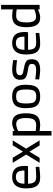

<svg xmlns="http://www.w3.org/2000/svg" viewBox="1275 -2031 976 3566"><g transform="rotate(-90 1763.0 -248.0)"><path d="M250 10Q174 10 130 -19Q86 -48 66.5 -105Q47 -162 47 -247Q47 -341 73 -399Q99 -457 146.5 -483.5Q194 -510 260 -510Q362 -510 413.5 -454.5Q465 -399 465 -277L461 -215H134Q135 -141 162 -102.5Q189 -64 260 -64Q288 -64 322 -65.5Q356 -67 389.5 -69Q423 -71 446 -73L448 -7Q424 -3 389 1Q354 5 317.5 7.5Q281 10 250 10ZM134 -282H379Q379 -370 351 -405.5Q323 -441 260 -441Q199 -441 166.5 -404Q134 -367 134 -282Z M523 0 675 -250 523 -500H616L731 -309L847 -500H939L785 -252L939 0H845L729 -190L615 0Z M1029 220V-500H1113V-465Q1129 -475 1153 -485.5Q1177 -496 1204.5 -503Q1232 -510 1258 -510Q1354 -510 1398 -449Q1442 -388 1442 -256Q1442 -158 1419.5 -99.5Q1397 -41 1348.5 -15.5Q1300 10 1223 10Q1193 10 1161.5 6Q1130 2 1113 -1V220ZM1216 -64Q1269 -64 1299 -83.5Q1329 -103 1341.5 -145.5Q1354 -188 1354 -256Q1354 -354 1325 -394.5Q1296 -435 1244 -435Q1221 -435 1196.5 -429Q1172 -423 1150 -415Q1128 -407 1113 -398V-73Q1129 -71 1158.5 -67.5Q1188 -64 1216 -64Z M1754 10Q1670 10 1622.5 -19Q1575 -48 1556 -106.5Q1537 -165 1537 -256Q1537 -342 1558 -398.5Q1579 -455 1627 -482.5Q1675 -510 1754 -510Q1834 -510 1882 -482.5Q1930 -455 1951 -398.5Q1972 -342 1972 -256Q1972 -165 1952.5 -106.5Q1933 -48 1886 -19Q1839 10 1754 10ZM1754 -63Q1810 -63 1838 -82.5Q1866 -102 1875 -145Q1884 -188 1884 -256Q1884 -323 1872.5 -363Q1861 -403 1833 -420Q1805 -437 1754 -437Q1704 -437 1675.5 -420Q1647 -403 1635.5 -363Q1624 -323 1624 -256Q1624 -188 1633 -145Q1642 -102 1670 -82.5Q1698 -63 1754 -63Z M2249 10Q2225 10 2191.5 7Q2158 4 2126 -0.5Q2094 -5 2069 -9L2074 -81Q2099 -78 2130.5 -74Q2162 -70 2192 -67.5Q2222 -65 2241 -65Q2280 -65 2306 -72Q2332 -79 2345.5 -96Q2359 -113 2359 -145Q2359 -169 2348.5 -182Q2338 -195 2310.5 -204Q2283 -213 2230 -220Q2174 -229 2136.5 -243Q2099 -257 2081.5 -284Q2064 -311 2064 -361Q2064 -418 2090 -450.5Q2116 -483 2158 -496.5Q2200 -510 2246 -510Q2275 -510 2309 -507Q2343 -504 2375 -499.5Q2407 -495 2430 -491L2428 -419Q2404 -423 2371.5 -426.5Q2339 -430 2307 -432.5Q2275 -435 2251 -435Q2222 -435 2199 -429Q2176 -423 2162.5 -407.5Q2149 -392 2149 -365Q2149 -344 2159 -331Q2169 -318 2196 -309.5Q2223 -301 2275 -292Q2337 -282 2374.5 -267Q2412 -252 2429 -224.5Q2446 -197 2446 -148Q2446 -59 2393.5 -24.5Q2341 10 2249 10Z M2737 10Q2661 10 2617 -19Q2573 -48 2553.5 -105Q2534 -162 2534 -247Q2534 -341 2560 -399Q2586 -457 2633.5 -483.5Q2681 -510 2747 -510Q2849 -510 2900.5 -454.5Q2952 -399 2952 -277L2948 -215H2621Q2622 -141 2649 -102.5Q2676 -64 2747 -64Q2775 -64 2809 -65.5Q2843 -67 2876.5 -69Q2910 -71 2933 -73L2935 -7Q2911 -3 2876 1Q2841 5 2804.5 7.5Q2768 10 2737 10ZM2621 -282H2866Q2866 -370 2838 -405.5Q2810 -441 2747 -441Q2686 -441 2653.5 -404Q2621 -367 2621 -282Z M3223 10Q3192 10 3165 3.5Q3138 -3 3115.5 -19.5Q3093 -36 3076 -65Q3059 -94 3050 -138.5Q3041 -183 3041 -246Q3041 -335 3062 -393.5Q3083 -452 3129.5 -481Q3176 -510 3252 -510Q3280 -510 3315.5 -506Q3351 -502 3371 -498V-716H3456V0H3372V-32Q3356 -24 3331 -14Q3306 -4 3278 3Q3250 10 3223 10ZM3236 -66Q3261 -66 3286.5 -71.5Q3312 -77 3334 -85Q3356 -93 3371 -100V-426Q3359 -428 3339 -430.5Q3319 -433 3297.5 -434.5Q3276 -436 3258 -436Q3209 -436 3181 -415Q3153 -394 3141 -351.5Q3129 -309 3129 -246Q3129 -189 3137.5 -153.5Q3146 -118 3161 -99Q3176 -80 3195.5 -73Q3215 -66 3236 -66Z"/></g></svg>

Font: Cairo Medium
Style: Regular
Weight: 500
Designer: Mohamed Gaber, Accademia di Belle Arti di Urbino
Foundry: Kief Type Foundry, Accademia di Belle Arti di Urbino
Version: Version 3.117